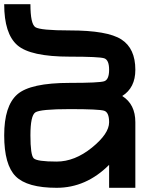

<svg xmlns="http://www.w3.org/2000/svg" viewBox="-20 -895 790 915"><path d="M625 0H500V-109.4Q390.6 0 250 0Q109.4 0 54.7 -54.7Q0 -109.4 0 -250Q0 -390.6 62.5 -445.3Q125 -500 312.5 -500Q453.1 -500 476.6 -507.8Q500 -515.6 500 -562.5Q500 -609.4 476.6 -617.2Q453.1 -625 312.5 -625Q125 -625 62.5 -679.7Q0 -734.4 0 -875H125Q125 -781.2 148.4 -765.6Q171.9 -750 312.5 -750Q492.2 -750 558.6 -707Q625 -664.1 625 -562.5Q625 -476.6 562.5 -437.5Q625 -398.4 625 -312.5ZM312.5 -375Q171.9 -375 148.4 -359.4Q125 -343.8 125 -250Q125 -156.2 140.6 -140.6Q156.2 -125 250 -125Q335.9 -125 418 -191.4Q500 -257.8 500 -312.5Q500 -359.4 476.6 -367.2Q453.1 -375 312.5 -375Z"/></svg>

Font: CraftyPE
Style: Regular
Weight: 400
Designer: Erek Butcher
Foundry: Haunted Coop
Version: Version 0.018;April 4, 2024;FontCreator 15.0.0.2962 64-bit